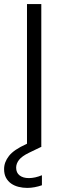

<svg xmlns="http://www.w3.org/2000/svg" viewBox="-52 -719 301 939"><path d="M153 187Q136 193 117.5 196.5Q99 200 81 200Q60 200 39.5 195Q19 190 3 179Q-13 168 -22.5 150.5Q-32 133 -32 108Q-32 74 -8 43.5Q16 13 76 -14L80 -16V-699H150V0H148L90 28Q55 45 41 63Q27 81 27 101Q27 126 44 139Q61 152 89 152Q119 152 153 138V187Z"/></svg>

Font: SVN-Poppins Light
Style: Regular
Weight: 300
Designer: Ninad Kale (Devanagari), Jonny Pinhorn (Latin)
Foundry: Indian Type Foundry
Version: Version 3.002 2017; ttfautohint (v1.8.3)